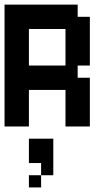

<svg xmlns="http://www.w3.org/2000/svg" viewBox="-20 -556 469 844"><path d="M267.9 -267.9V-428.6H107.1V-267.9ZM107.1 -160.7V0H0V-535.7H321.4V-482.1H375V-267.9H321.4V-214.3H375V0H267.9V-160.7ZM214.3 53.6V214.3H160.7V267.9H107.1V214.3H160.7V160.7H107.1V53.6Z"/></svg>

Font: Jersey 10
Style: Regular
Weight: 400
Designer: Sarah Cadigan-Fried
Version: Version 1.000